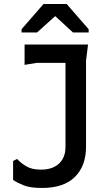

<svg xmlns="http://www.w3.org/2000/svg" viewBox="-20 -921 541 953"><path d="M188 12Q130 12 96.5 -1.5Q63 -15 45 -28V-122L65 -132Q83 -112 110.5 -95.5Q138 -79 184 -79Q221 -79 248 -92Q275 -105 290 -130Q305 -155 305 -191V-607V-700H417L407 -620V-192Q407 -98 352 -43Q297 12 188 12ZM102 -599V-700H356V-609H162ZM196 -901H311L420 -776V-760H342L254 -841L164 -760H87V-776Z"/></svg>

Font: AR One Sans Medium
Style: Regular
Weight: 500
Designer: Niteesh Yadav
Foundry: Niteesh Yadav
Version: Version 1.001;gftools[0.9.33]